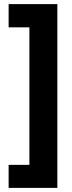

<svg xmlns="http://www.w3.org/2000/svg" viewBox="-20 -749 352 934"><path d="M22 53H123V-616H22V-729H259V165H22Z"/></svg>

Font: Noto Sans Thai Cond ExtBd
Style: Regular
Weight: 800
Width: 3
Designer: Monotype Design Team
Foundry: Monotype Imaging Inc.
Version: Version 2.002; ttfautohint (v1.8.4.7-5d5b)